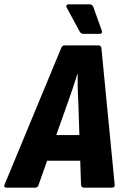

<svg xmlns="http://www.w3.org/2000/svg" viewBox="-48 -864 575 884"><path d="M-18 0Q-32 0 -27 -14L233 -641Q238 -655 249 -655H405Q418 -655 419 -641L480 -14Q482 0 467 0H339Q326 0 325 -14L313 -381Q311 -416 310 -451.5Q309 -487 310 -522H308Q297 -487 285 -451.5Q273 -416 260 -380L130 -14Q127 0 114 0ZM146 -124 186 -242H336L340 -124ZM336 -708Q329 -708 325 -711.5Q321 -715 317 -722L258 -831Q256 -835 258.5 -839.5Q261 -844 266 -844H365Q378 -844 382 -831L421 -722Q423 -716 420.5 -712Q418 -708 411 -708Z"/></svg>

Font: Sofia Sans Condensed Black
Style: Italic
Weight: 900
Italic angle: -9°
Version: Version 4.100